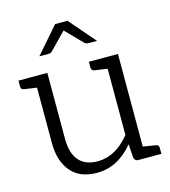

<svg xmlns="http://www.w3.org/2000/svg" viewBox="-108 -798 792 893"><g transform="rotate(-15 288.5 -351.5)"><path d="M548 -45Q561 -43 561 -29V0H449Q435 0 430 -15L425 -82Q350 8 250 8Q168 8 125 -42.5Q82 -93 82 -181V-447L20 -456Q7 -459 7 -472V-501H146V-181Q146 -115 176.5 -79Q207 -43 267 -43Q353 -43 422 -128V-447L360 -456Q346 -459 346 -472V-501H486V-55ZM130 -585 240 -711H299L408 -585H366Q357 -585 349 -591L270 -672L191 -591Q185 -585 175 -585Z"/></g></svg>

Font: Aleo Light
Style: Regular
Weight: 300
Designer: Alessio Laiso
Foundry: Alessio Laiso
Version: Version 2.000